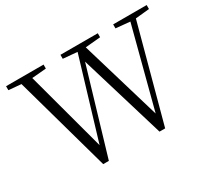

<svg xmlns="http://www.w3.org/2000/svg" viewBox="-140 -965 1326 1211"><g transform="rotate(-30 522.5 -359.0)"><path d="M1037 -725V-696L936 -686L749 7H708L522 -610L339 7H298L104 -688L13 -696V-725H286V-696L182 -687L338 -108L512 -687L409 -696V-725H681V-696L571 -686L744 -104L896 -686L793 -696V-725Z"/></g></svg>

Font: GL-CurulMinamoto Light
Style: Regular
Weight: 300
Designer: Eunice (kana); Ryoko NISHIZUKA 西塚涼子 (ideographs); Frank Grießhammer (Latin, Greek & Cyrillic); Wenlong ZHANG
Foundry: Gutenberg Labo; Adobe
Version: Version 1.002